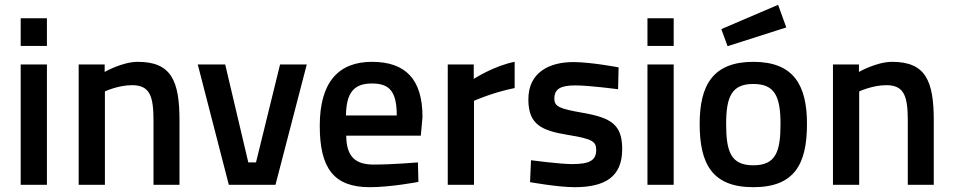

<svg xmlns="http://www.w3.org/2000/svg" viewBox="-20 -768 3962 798"><path d="M175 -577V-692H66V-577ZM175 0V-500H66V0Z M416 -388C416 -388 471 -414 529 -414C605 -414 618 -365 618 -265V0H726V-268C726 -432 692 -511 553 -511C488 -511 415 -469 415 -469V-500H307V0H416Z M931 0H1125L1255 -500H1144L1044 -93H1012L916 -500H802Z M1418 -288C1419 -384 1452 -421 1526 -421C1599 -421 1629 -388 1629 -288H1418ZM1533 -84C1450 -84 1420 -124 1419 -204H1729L1736 -282C1736 -438 1666 -511 1526 -511C1388 -511 1309 -428 1309 -245C1309 -69 1367 10 1517 10C1605 10 1719 -12 1719 -12L1717 -93C1717 -93 1612 -84 1533 -84Z M1950 0V-349C1950 -349 2028 -384 2119 -402V-511C2034 -495 1949 -440 1949 -440V-500H1841V0Z M2551 -488C2551 -488 2436 -510 2363 -510C2264 -510 2176 -468 2176 -355C2176 -249 2232 -225 2342 -207C2441 -191 2458 -180 2458 -145C2458 -101 2430 -86 2358 -86C2307 -86 2187 -102 2187 -102L2183 -11C2183 -11 2299 10 2368 10C2492 10 2566 -31 2566 -148C2566 -248 2523 -278 2403 -299C2305 -316 2284 -325 2284 -358C2284 -399 2311 -413 2371 -413C2431 -413 2549 -397 2549 -397L2551 -488Z M2780 -577V-692H2671V-577ZM2780 0V-500H2671V0Z M3004 -576 3248 -654 3214 -748 2978 -647ZM3111 -81C3204 -81 3224 -137 3224 -253C3224 -369 3199 -419 3111 -419C3023 -419 2998 -369 2998 -253C2998 -137 3018 -81 3111 -81ZM3111 -511C3278 -511 3334 -415 3334 -253C3334 -87 3283 10 3111 10C2940 10 2888 -87 2888 -253C2888 -415 2944 -511 3111 -511Z M3551 -388C3551 -388 3606 -414 3664 -414C3740 -414 3753 -365 3753 -265V0H3861V-268C3861 -432 3827 -511 3688 -511C3623 -511 3550 -469 3550 -469V-500H3442V0H3551Z"/></svg>

Font: RazerF5 SemiBold
Style: Regular
Weight: 600
Foundry: Razer Inc.
Version: Version 2